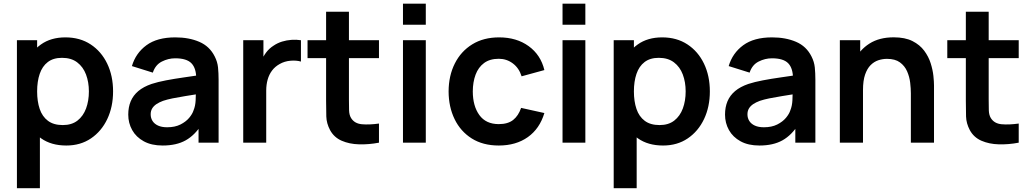

<svg xmlns="http://www.w3.org/2000/svg" viewBox="-20 -752 5436 1012"><path d="M329.3 15Q250.3 15 197 -22.6Q143.7 -60.2 116.6 -124.7Q89.5 -189.2 89.5 -270.2Q89.5 -351.3 116.4 -415.8Q143.3 -480.2 195.7 -517.6Q248.1 -555 324.8 -555Q401.5 -555 457.9 -517.9Q514.2 -480.8 545.1 -416.5Q576 -352.2 576 -270.2Q576 -189.2 545.5 -124.6Q514.9 -60.1 459.5 -22.5Q404.2 15 329.3 15ZM69.2 240V-540H175.7V-160.8H190.3V240ZM311 -92.8Q358.1 -92.8 388.5 -116.5Q418.8 -140.2 433.7 -180.4Q448.5 -220.7 448.5 -270.2Q448.5 -319.2 433.4 -359.3Q418.2 -399.5 386.9 -423.3Q355.5 -447.2 306.8 -447.2Q260.9 -447.2 231.9 -424.9Q202.9 -402.7 189.3 -362.7Q175.7 -322.8 175.7 -270.2Q175.7 -217.8 189.2 -177.7Q202.8 -137.7 232.7 -115.3Q262.5 -92.8 311 -92.8Z M837.2 15Q778.3 15 737.9 -7.2Q697.4 -29.4 676.7 -66.5Q656 -103.5 656 -148Q656 -187.2 669 -218.2Q682.1 -249.2 709.1 -272Q736.2 -294.8 778.8 -309.5Q811.7 -320.2 855.2 -328.5Q898.8 -336.8 950.1 -344.1Q1001.4 -351.4 1057.7 -359.8L1014.3 -335.7Q1014.8 -391.6 989.4 -418.1Q964 -444.7 903.3 -444.7Q867 -444.7 833 -427.5Q799.1 -410.4 785.5 -369.2L675.3 -403.7Q695.4 -472 751.8 -513.5Q808.2 -555 903.7 -555Q975.8 -555 1030.3 -531.6Q1084.9 -508.2 1111.7 -454.5Q1126.2 -426.2 1129.2 -396.4Q1132.2 -366.7 1132.2 -331.3V0H1026.5V-117.2L1044 -97.8Q1007.5 -39.6 958.7 -12.3Q909.9 15 837.2 15ZM861 -81.2Q902 -81.2 930.9 -95.7Q959.8 -110.2 977.2 -131Q994.5 -151.8 1000.3 -170.7Q1009.8 -193.7 1011.2 -223.4Q1012.7 -253.1 1012.7 -271.7L1049.7 -260.5Q994.8 -251.8 955.8 -245.4Q916.8 -239.1 888.9 -233.4Q861.1 -227.7 839.5 -220.5Q818.8 -212.8 804.2 -203Q789.7 -193.1 781.9 -180Q774.2 -166.9 774.2 -149.5Q774.2 -129.8 784 -114.3Q793.9 -98.8 813.2 -90Q832.5 -81.2 861 -81.2Z M1262 0V-540H1368.5V-408.5L1355.5 -425.5Q1365.7 -452.5 1382.4 -474.8Q1399.2 -497.2 1422.5 -511.7Q1442.4 -525.2 1466.6 -532.8Q1490.8 -540.2 1516.3 -542Q1541.8 -543.8 1566.2 -540V-427.5Q1541.8 -434.6 1510.8 -431.9Q1479.8 -429.2 1454.3 -414.7Q1429.6 -401.1 1413.9 -380.1Q1398.2 -359.2 1390.7 -332.4Q1383.2 -305.7 1383.2 -274.3V0Z M1977.5 0Q1924.1 10.2 1872.7 8.8Q1821.3 7.4 1781 -10.2Q1740.6 -27.8 1719.7 -66.3Q1701 -101.6 1699.9 -138Q1698.8 -174.4 1698.8 -220.7V-690H1819.2V-227.3Q1819.2 -195.2 1819.9 -170.6Q1820.7 -146 1830.2 -130.3Q1848.2 -100.6 1887.6 -97.1Q1927 -93.7 1977.5 -100.8ZM1601 -445.5V-540H1977.5V-445.5Z M2104 -621.8V-732.5H2224.3V-621.8ZM2104 0V-540H2224.3V0Z M2609 15Q2525.6 15 2466.5 -22.2Q2407.4 -59.5 2376.1 -124Q2344.8 -188.4 2344.5 -270Q2344.8 -352.8 2377.2 -417.2Q2409.6 -481.6 2469.1 -518.3Q2528.6 -555 2610.7 -555Q2702.8 -555 2766.5 -508.8Q2830.2 -462.7 2849.3 -382.7L2729.3 -349.8Q2715.6 -393.5 2683 -417.8Q2650.4 -442.2 2609 -442.2Q2561.8 -442.2 2531.5 -419.8Q2501.2 -397.3 2486.7 -358.4Q2472.2 -319.5 2472 -270Q2472.2 -192.9 2506.7 -145.4Q2541.2 -97.8 2609 -97.8Q2657.2 -97.8 2684.9 -119.9Q2712.6 -142 2726.7 -183.3L2849.3 -156.2Q2824.6 -73.7 2762.1 -29.3Q2699.6 15 2609 15Z M2945 -621.8V-732.5H3065.3V-621.8ZM2945 0V-540H3065.3V0Z M3474.8 15Q3395.8 15 3342.5 -22.6Q3289.2 -60.2 3262.1 -124.7Q3235 -189.2 3235 -270.2Q3235 -351.3 3261.9 -415.8Q3288.8 -480.2 3341.2 -517.6Q3393.6 -555 3470.3 -555Q3547 -555 3603.4 -517.9Q3659.8 -480.8 3690.6 -416.5Q3721.5 -352.2 3721.5 -270.2Q3721.5 -189.2 3691 -124.6Q3660.4 -60.1 3605 -22.5Q3549.7 15 3474.8 15ZM3214.7 240V-540H3321.2V-160.8H3335.8V240ZM3456.5 -92.8Q3503.6 -92.8 3534 -116.5Q3564.3 -140.2 3579.2 -180.4Q3594 -220.7 3594 -270.2Q3594 -319.2 3578.9 -359.3Q3563.8 -399.5 3532.4 -423.3Q3501 -447.2 3452.3 -447.2Q3406.4 -447.2 3377.4 -424.9Q3348.4 -402.7 3334.8 -362.7Q3321.2 -322.8 3321.2 -270.2Q3321.2 -217.8 3334.8 -177.7Q3348.3 -137.7 3378.2 -115.3Q3408 -92.8 3456.5 -92.8Z M3982.7 15Q3923.8 15 3883.4 -7.2Q3842.9 -29.4 3822.2 -66.5Q3801.5 -103.5 3801.5 -148Q3801.5 -187.2 3814.5 -218.2Q3827.6 -249.2 3854.6 -272Q3881.7 -294.8 3924.3 -309.5Q3957.2 -320.2 4000.7 -328.5Q4044.2 -336.8 4095.6 -344.1Q4146.9 -351.4 4203.2 -359.8L4159.8 -335.7Q4160.2 -391.6 4134.9 -418.1Q4109.5 -444.7 4048.8 -444.7Q4012.5 -444.7 3978.5 -427.5Q3944.6 -410.4 3931 -369.2L3820.8 -403.7Q3840.9 -472 3897.3 -513.5Q3953.7 -555 4049.2 -555Q4121.2 -555 4175.8 -531.6Q4230.4 -508.2 4257.2 -454.5Q4271.7 -426.2 4274.7 -396.4Q4277.7 -366.7 4277.7 -331.3V0H4172V-117.2L4189.5 -97.8Q4153 -39.6 4104.2 -12.3Q4055.4 15 3982.7 15ZM4006.5 -81.2Q4047.5 -81.2 4076.4 -95.7Q4105.3 -110.2 4122.7 -131Q4140 -151.8 4145.8 -170.7Q4155.2 -193.7 4156.7 -223.4Q4158.2 -253.1 4158.2 -271.7L4195.2 -260.5Q4140.3 -251.8 4101.3 -245.4Q4062.2 -239.1 4034.4 -233.4Q4006.6 -227.7 3985 -220.5Q3964.2 -212.8 3949.7 -203Q3935.2 -193.1 3927.4 -180Q3919.7 -166.9 3919.7 -149.5Q3919.7 -129.8 3929.5 -114.3Q3939.4 -98.8 3958.7 -90Q3978 -81.2 4006.5 -81.2Z M4781 0V-260.2Q4781 -285.2 4777.4 -316.2Q4773.8 -347.2 4761.2 -376Q4748.6 -404.8 4723.3 -423.3Q4698.1 -441.8 4654.8 -441.8Q4632 -441.8 4609.5 -434.4Q4587.1 -426.9 4568.9 -408.8Q4550.8 -390.7 4539.7 -358.8Q4528.7 -326.8 4528.7 -277.5L4457.2 -308.2Q4457.2 -376.9 4483.9 -433Q4510.7 -489.2 4562.6 -522.2Q4614.5 -555.3 4690.7 -555.3Q4750.4 -555.3 4789.5 -535.5Q4828.5 -515.7 4851.5 -484.5Q4874.5 -453.4 4885.5 -418.4Q4896.5 -383.3 4899.8 -352Q4903 -320.8 4903 -301.5V0ZM4406.7 0V-540H4514V-372.5H4528.7V0Z M5349.5 0Q5296.1 10.2 5244.7 8.8Q5193.3 7.4 5153 -10.2Q5112.6 -27.8 5091.7 -66.3Q5073 -101.6 5071.9 -138Q5070.8 -174.4 5070.8 -220.7V-690H5191.2V-227.3Q5191.2 -195.2 5191.9 -170.6Q5192.7 -146 5202.2 -130.3Q5220.2 -100.6 5259.6 -97.1Q5299 -93.7 5349.5 -100.8ZM4973 -445.5V-540H5349.5V-445.5Z"/></svg>

Font: Manrope ExtraLight
Style: Regular
Weight: 200
Designer: Mikhail Sharanda
Foundry: Mikhail Sharanda
Version: Version 4.505